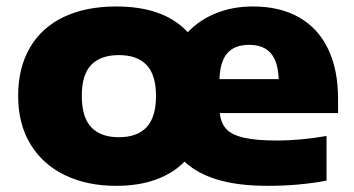

<svg xmlns="http://www.w3.org/2000/svg" viewBox="-20 -578 1122 608"><path d="M1050.5 -220H676Q679.5 -187.5 697 -169Q714.5 -150.5 753 -141.8Q791.5 -133 859.5 -133Q894 -133 935 -136.8Q976 -140.5 1014 -147.5V-6Q927 10.5 827.5 10.5Q735 10.5 670 -8.8Q605 -28 564.5 -66Q527 -28.5 472.8 -9Q418.5 10.5 348 10.5Q256 10.5 185.8 -23.2Q115.5 -57 76.5 -121.2Q37.5 -185.5 37.5 -274.5Q37.5 -363.5 74.8 -427.2Q112 -491 181.8 -524.2Q251.5 -557.5 348 -557.5Q499.5 -557.5 574.5 -476Q611.5 -515 664.2 -536.2Q717 -557.5 781 -557.5Q867 -557.5 927.5 -522.8Q988 -488 1019.2 -422.5Q1050.5 -357 1050.5 -266ZM675 -327.5H862.5Q860.5 -383 837.5 -409.5Q814.5 -436 769 -436Q723 -436 700 -409.8Q677 -383.5 675 -327.5ZM474 -274Q474 -341 444.2 -372.2Q414.5 -403.5 356.5 -403.5Q298.5 -403.5 268.8 -372.5Q239 -341.5 239 -274.5Q239 -207 268.8 -175.2Q298.5 -143.5 356.5 -143.5Q414.5 -143.5 444.2 -175.2Q474 -207 474 -274Z"/></svg>

Font: Encode Sans Expanded ExtraBold
Style: Regular
Weight: 800
Width: 7
Designer: Multiple Designers
Foundry: Impallari Type
Version: Version 2.000